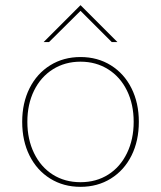

<svg xmlns="http://www.w3.org/2000/svg" viewBox="-20 -719 624 744"><path d="M66 -247Q66 -320 94.5 -377Q123 -434 174.5 -466Q226 -498 292 -498Q358 -498 409.5 -466Q461 -434 489.5 -377Q518 -320 518 -247Q518 -173 489.5 -116Q461 -59 409.5 -27Q358 5 292 5Q226 5 174.5 -27Q123 -59 94.5 -116Q66 -173 66 -247ZM498 -247Q498 -315 472 -368Q446 -421 399 -450.5Q352 -480 292 -480Q232 -480 185 -450.5Q138 -421 112 -368Q86 -315 86 -247Q86 -179 112 -125.5Q138 -72 184.5 -42.5Q231 -13 292 -13Q353 -13 399.5 -42.5Q446 -72 472 -125.5Q498 -179 498 -247ZM292 -699 435 -556H413L292 -677L170 -556H149Z"/></svg>

Font: Hanken Grotesk Thin
Style: Regular
Weight: 100
Designer: Alfredo Marco Pradil
Foundry: Hanken Design Co.
Version: Version 3.014